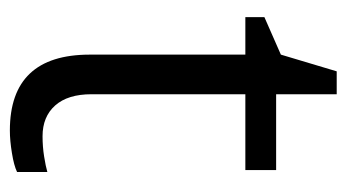

<svg xmlns="http://www.w3.org/2000/svg" viewBox="-178 -521 709 393"><g transform="rotate(90 176.5 -324.5)"><path d="M258.8 -57.1Q280.3 -57.1 300.3 -60.3Q320.3 -63.5 332 -66.9V-4.9Q318.8 1.5 293.2 5.6Q267.6 9.8 247.1 9.8Q91.8 9.8 91.8 -153.8V-472.2H15.1V-511.2L91.8 -544.9L126 -659.2H172.9V-535.2H328.1V-472.2H172.9V-157.2Q172.9 -108.9 195.8 -83Q218.8 -57.1 258.8 -57.1Z"/></g></svg>

Font: f01206874
Style: Regular
Weight: 400
Foundry: Ascender Corporation
Version: Version 1.10